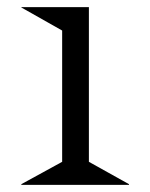

<svg xmlns="http://www.w3.org/2000/svg" viewBox="-20 -520 423 540"><path d="M40 -499V-500H230V-64.9L342.8 -2V0H40V-2L154.8 -64.9V-434.1Z"/></svg>

Font: Messapia
Style: Regular
Weight: 400
Designer: Luca Marsano
Foundry: Collletttivo
Version: Version 1.000;FEAKit 1.0